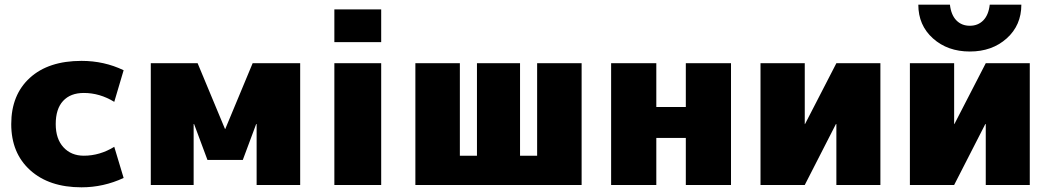

<svg xmlns="http://www.w3.org/2000/svg" viewBox="-20 -790 4481 820"><path d="M468 -163 508 -30Q422 10 328 10Q190 10 109 -63Q28 -136 28 -260Q28 -385 107.5 -457.5Q187 -530 328 -530Q425 -530 508 -490L468 -355Q406 -393 338 -393Q281 -393 249.5 -359Q218 -325 218 -260Q218 -197 251 -161Q284 -125 338 -125Q406 -125 468 -163Z M1074 -260 1017 -107H866L809 -260H807V0H624V-520H824L941 -239H942L1059 -520H1262V0H1076V-260Z M1408 0V-520H1608V0ZM1408 -610V-750H1608V-610Z M2464 0H1754V-520H1944V-125H2017V-520H2201V-125H2274V-520H2464Z M2783 -201V0H2590V-520H2783V-333H2909V-520H3102V0H2909V-201Z M3418 -260 3552 -520H3740V0H3552V-260H3550L3417 0H3228V-520H3417V-260Z M4056 -260 4190 -520H4378V0H4190V-260H4188L4055 0H3866V-520H4055V-260ZM3902 -770H4037Q4042 -726 4064.5 -703Q4087 -680 4122 -680Q4157 -680 4179.5 -703Q4202 -726 4207 -770H4342Q4342 -682 4279.5 -626Q4217 -570 4122 -570Q4027 -570 3964.5 -626Q3902 -682 3902 -770Z"/></svg>

Font: M PLUS 1p Black
Style: Regular
Weight: 900
Version: Version 1.061